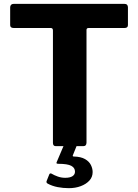

<svg xmlns="http://www.w3.org/2000/svg" viewBox="-20 -762 721 1001"><path d="M33 -724Q33 -732 38 -737Q43 -742 53 -742H627Q638 -742 642.5 -737Q647 -732 647 -724V-631Q647 -616 629 -616H442Q431 -616 431 -606V-19Q431 0 414 0H271Q256 0 256 -17V-603Q256 -616 245 -616H52Q33 -616 33 -631ZM463 135Q463 161 446 179.5Q429 198 401 208.5Q373 219 339 219Q309 219 280.5 213.5Q252 208 228 195Q220 190 223 182L237 147Q240 140 248 143Q263 152 281.5 158.5Q300 165 320 165Q345 165 358 156.5Q371 148 371 133Q371 113 351.5 102.5Q332 92 284 92Q278 92 275.5 90Q273 88 276 82L313 -5H381L360 47Q357 54 365 54Q402 55 423.5 67.5Q445 80 454 98.5Q463 117 463 135Z"/></svg>

Font: Libre Franklin
Style: Bold
Weight: 700
Designer: Pablo Impallari, Rodrigo Fuenzalida, Nhung Nguyen
Foundry: Impallari Type
Version: Version 3.000